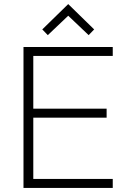

<svg xmlns="http://www.w3.org/2000/svg" viewBox="-20 -920 622 940"><path d="M95 0V-690H532V-646H143V-388H502V-344H143V-44H532V0ZM187 -776 314 -900 441 -776 414 -748 314 -843 214 -748Z"/></svg>

Font: Oxanium ExtraLight
Style: Regular
Weight: 200
Designer: Severin Meyer
Version: Version 2.000